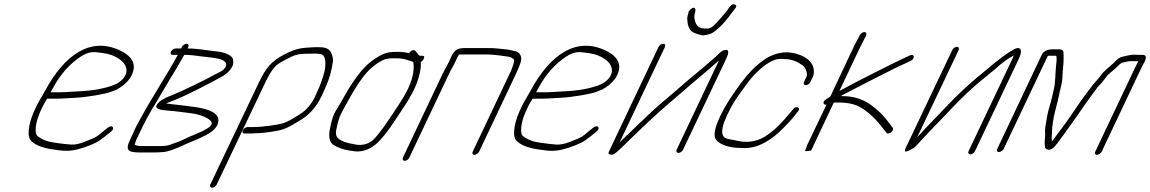

<svg xmlns="http://www.w3.org/2000/svg" viewBox="-20 -708 5385 899"><path d="M217.3 -276C219.5 -280 224.1 -288 231.5 -302C264.5 -362 307.6 -410 358.1 -443C398.3 -469 418.3 -466 465.1 -459C518.9 -452 568.1 -421 572.1 -383C575.6 -356 551.7 -328 522.3 -314C479.3 -295 418.5 -283 341.5 -280C311.2 -279 290.3 -276 259.3 -276ZM200.8 -246H244.8C276.8 -246 298.7 -249 330 -250C389 -253 475.7 -268 502.2 -279L525.1 -288C552.5 -302 573.2 -320 589.5 -343C620.6 -394 609.5 -435 553.3 -466C405.3 -545 280 -446 194.4 -289C165.6 -236 162.6 -239 138.2 -184C112.8 -126 104.2 -64 128.5 -46C146.2 -29 178.1 -16 222.8 -9C252.3 -4 274.6 -2 289.6 -2C319.3 -1 357.2 -10 401.9 -28C444.2 -45 454.7 -56 486.6 -81L500.1 -92C521.1 -108 504.8 -126 486.1 -111L471.6 -100C425 -60 427.6 -65 375.9 -44C353.1 -35 332.5 -30 313.8 -31C295.1 -32 269.1 -35 235.6 -40C203.9 -44 177.1 -54 155.4 -71C151 -76 147.9 -82 147.5 -90C144.6 -119 154.3 -156 175.2 -200C182 -215 190.7 -230 200.8 -246Z M842.6 -451C873.6 -451 893.6 -448 923.4 -444C963.5 -438 1035.2 -437 1039 -408C1041.6 -391 1019.6 -375 1004.4 -368C992.8 -363 979.6 -356 963.7 -347C942.9 -335 823.6 -277 782.5 -261C761 -253 745.5 -245 734.3 -238C683.3 -197 730 -193 769.1 -190C817.8 -186 836.5 -182 879 -177C911.7 -173 949.3 -159 964.5 -144C984.5 -125 958.5 -109 924.1 -92L900.9 -82C882.1 -73 862.2 -67 844 -57C830.8 -50 808 -41 772.2 -29C762.2 -26 747.6 -24 729.6 -24H640.6C630.6 -24 620.2 -26 610.5 -30C615 -41 615.2 -48 620.7 -59L634.5 -87C649.6 -122 677 -174 719.8 -243C736.7 -271 772.3 -333 790.5 -362C808 -389 827.4 -425 842.6 -451ZM831.3 -488 828.1 -481H802.1C794.1 -481 783.9 -474 780.3 -466C776.8 -458 779.6 -451 787.6 -451H812.6C806.8 -442 800.6 -429 791.9 -414C770.9 -376 750.4 -346 726.1 -304C697.3 -254 678.8 -227 652.9 -180C631.3 -140 620.2 -124 604.5 -87L589.1 -54C562.7 1 584.1 6 643.1 6H699.1C717.1 6 731.4 5 742.7 4C765.1 3 801.2 -10 849.4 -33C879.9 -47 893.8 -50 927.2 -67C979.5 -90 1004 -117 1002.5 -147C1001 -177 964.3 -197 892.4 -207C878.1 -209 865.4 -210 855 -212C828.3 -216 785.2 -219 757.8 -224C761.5 -226 776 -231 798.9 -240C821.7 -249 856.8 -265 904.4 -289L941.4 -308C953.3 -314 965.2 -320 976.1 -326C1003.1 -342 1032.6 -353 1051.3 -374C1073.2 -399 1073.6 -410 1071.3 -428C1068.3 -450 1031.4 -463 996.7 -467C946.2 -472 910.1 -481 858.1 -481L861.3 -488C865.1 -497 862 -503 854 -503C846 -503 835.1 -497 831.3 -488Z M994.7 156 1220.9 -319C1237.9 -354 1251.8 -379 1266.6 -394C1274.7 -404 1288.9 -414 1310.4 -425C1366.9 -455 1369.5 -457 1455.5 -457C1472.5 -457 1483.9 -455 1488.9 -452C1509.1 -440 1505.9 -392 1495.2 -358C1485.7 -328 1482.6 -315 1461.4 -270C1443.5 -226 1417 -193 1382.4 -172C1357.6 -157 1338.2 -143 1311.1 -133C1284.9 -123 1203.7 -113 1170.7 -113H1138.7C1130.7 -113 1120.5 -106 1117 -98C1113.5 -90 1116.2 -83 1124.2 -83H1156.2C1161.2 -83 1167.2 -83 1172.6 -84C1200.6 -84 1236.8 -88 1280.4 -96C1304.6 -100 1332.4 -112 1362.4 -131C1390.5 -147 1409.6 -160 1420.8 -170C1458.8 -205 1476.7 -233 1506.1 -304C1521.6 -337 1532.9 -376 1538.8 -420C1540.6 -432 1537 -446 1530.1 -462C1523.1 -478 1505 -487 1476 -487H1456C1447 -487 1434.7 -486 1419.3 -485L1395.7 -483C1368.5 -479 1341.3 -469 1311.2 -453C1249.8 -420 1226.6 -394 1190.9 -319L964.7 156C961.1 164 964.9 171 972.9 171C980.9 171 991.1 164 994.7 156Z M1915.5 -416C1921.6 -375 1910 -329 1882.3 -276C1869.7 -252 1844 -212 1806.3 -156C1768.6 -100 1741.6 -65 1723.8 -50C1699.8 -31 1669.9 -25 1636.4 -33C1605 -38 1580.5 -46 1564.7 -59C1552.8 -69 1549.9 -85 1556.5 -109C1568.1 -168 1580.5 -182 1609.3 -235C1635.2 -282 1657.2 -317 1676.1 -342C1702.8 -379 1734.7 -407 1771.7 -426C1783.6 -432 1798.5 -435 1816.5 -435H1837.5C1854.5 -435 1869.9 -433 1884.3 -428C1895.1 -424 1917.5 -419 1915.5 -416ZM1831 -465C1791 -465 1768.2 -456 1725.7 -426C1681.2 -396 1633.3 -333 1581.3 -238C1571.9 -221 1561.5 -204 1551.4 -188C1541.4 -172 1532.8 -145 1525.5 -109C1518.1 -73 1521.2 -48 1536.4 -33C1557.7 -18 1584.5 -8 1616.9 -3L1645.7 1C1678.1 3 1709.5 -8 1739.1 -32C1765.1 -54 1796.4 -93 1833.4 -150C1874.3 -213 1922.6 -277 1941.7 -350C1952 -389 1950.5 -397 1950.2 -418C1956.1 -421 1960.7 -426 1963.6 -432C1968.8 -442 1966.3 -447 1956.3 -447H1944.3C1942.6 -448 1938.2 -453 1931.8 -461L1924.6 -470C1918.8 -477 1902.2 -472 1896.1 -459C1878.4 -463 1864 -465 1855 -465Z M1896.5 30 2085.7 -369C2091.1 -380 2097.6 -391 2104.4 -403L2120.2 -437C2122.8 -442 2126.3 -447 2128.9 -452C2132.2 -453 2137.2 -453 2142.2 -453H2258.2C2284.2 -453 2320 -449 2363.8 -442C2371.4 -441 2378.9 -436 2386.6 -429C2389.1 -424 2384.7 -407 2373.5 -378L2193.4 2C2189.8 10 2192.6 17 2200.6 17C2208.6 17 2219.8 10 2223.4 2L2388.7 -347C2409.3 -390 2419.8 -417 2420.3 -428C2422.3 -447 2411.7 -464 2394 -468L2376.2 -472C2371.6 -473 2365.2 -475 2355.5 -476C2334.1 -478 2298.7 -483 2271.7 -483H2155.7C2116.7 -483 2105.3 -469 2090.2 -437L2082.8 -420L2055.7 -369L1866.5 30C1863 38 1866.8 45 1874.8 45C1882.8 45 1893 38 1896.5 30Z M2490.3 -276C2492.5 -280 2497.1 -288 2504.5 -302C2537.5 -362 2580.6 -410 2631.1 -443C2671.3 -469 2691.3 -466 2738.1 -459C2791.9 -452 2841.1 -421 2845.1 -383C2848.6 -356 2824.7 -328 2795.3 -314C2752.3 -295 2691.5 -283 2614.5 -280C2584.2 -279 2563.3 -276 2532.3 -276ZM2473.8 -246H2517.8C2549.8 -246 2571.7 -249 2603 -250C2662 -253 2748.7 -268 2775.2 -279L2798.1 -288C2825.5 -302 2846.2 -320 2862.5 -343C2893.6 -394 2882.5 -435 2826.3 -466C2678.3 -545 2553 -446 2467.4 -289C2438.6 -236 2435.6 -239 2411.2 -184C2385.8 -126 2377.2 -64 2401.5 -46C2419.2 -29 2451.1 -16 2495.8 -9C2525.3 -4 2547.6 -2 2562.6 -2C2592.3 -1 2630.2 -10 2674.9 -28C2717.2 -45 2727.7 -56 2759.6 -81L2773.1 -92C2794.1 -108 2777.8 -126 2759.1 -111L2744.6 -100C2698 -60 2700.6 -65 2648.9 -44C2626.1 -35 2605.5 -30 2586.8 -31C2568.1 -32 2542.1 -35 2508.6 -40C2476.9 -44 2450.1 -54 2428.4 -71C2424 -76 2420.9 -82 2420.5 -90C2417.6 -119 2427.3 -156 2448.2 -200C2455 -215 2463.7 -230 2473.8 -246Z M3384.4 -659C3344.6 -609 3317.7 -581 3303.1 -576C3296.5 -574 3283.2 -573 3266.1 -576C3249.1 -579 3238.2 -592 3233.1 -614C3230.2 -627 3230.7 -638 3233.9 -648C3237 -658 3237.3 -665 3233.5 -669C3226.4 -678 3207 -661 3204.5 -653L3202.3 -643C3200.1 -636 3197.9 -629 3197.7 -622C3198.5 -593 3204.9 -572 3220.1 -560C3226.5 -555 3241.6 -549 3265.7 -543C3273.1 -541 3288 -544 3306.9 -550C3314.5 -552 3327.4 -561 3345.4 -577C3363.5 -593 3385.4 -618 3408.8 -651L3422.2 -668C3430.4 -678 3428.6 -685 3417.5 -688C3411.2 -690 3404.6 -685 3396.7 -676ZM3063.3 -488 2832 0C2826.8 10 2829.3 15 2838.9 16C2848.6 17 2855.3 15 2859.8 10C2867.7 4 2877.3 -4 2888.7 -15C2987.7 -113 3063.9 -183 3115.8 -227C3136.1 -244 3152.9 -259 3169.3 -273C3217.9 -316 3290.6 -375 3346.4 -425L3148.2 -7C3144.7 1 3148.5 8 3156.5 8C3164.5 8 3174.7 1 3178.2 -7L3379 -430C3390.9 -455 3397.5 -479 3373.9 -474C3355.6 -470 3345.9 -455 3330.8 -442C3303.2 -418 3275.3 -393 3241.7 -366C3192.1 -326 3136.9 -275 3084.4 -232C3035.7 -192 2920 -79 2881 -41L3093.3 -488C3097.1 -497 3094 -503 3086 -503C3078 -503 3067.1 -497 3063.3 -488Z M3774.4 -324 3786.3 -349C3789.9 -357 3791.4 -368 3790.5 -381C3786.8 -417 3754.4 -444 3709.2 -456C3667.7 -467 3634.7 -467 3582.1 -443C3565.5 -435 3544.8 -420 3519.8 -398C3493.9 -376 3461.9 -338 3425.1 -285C3401 -250 3377.6 -217 3354.1 -168C3324.5 -106 3313.3 -61 3345.3 -42C3369.6 -24 3406.7 -15 3457.7 -15C3530.2 -10 3599.3 -58 3648.5 -109C3672.4 -134 3681.9 -142 3707.3 -175L3717.1 -187C3731.8 -205 3705 -215 3693 -196L3683.2 -184C3643.3 -137 3610.3 -99 3559.2 -67C3519.9 -44 3475 -38 3426.8 -50C3420.4 -52 3409.8 -53 3394.7 -56C3379.7 -59 3370.2 -64 3366.4 -71C3354.5 -90 3365.2 -127 3384.1 -168C3413.4 -229 3423.8 -243 3485.1 -326C3499.1 -345 3517.1 -364 3536.8 -382C3578.5 -419 3612.5 -435 3642.6 -432C3675.6 -432 3703.4 -425 3725.6 -410C3729.7 -407 3734.7 -404 3739.8 -401C3748.2 -396 3764.4 -365 3756.3 -349L3744.4 -324C3740.9 -316 3744.7 -309 3752.7 -309C3760.7 -309 3770.9 -316 3774.4 -324Z M4005.7 -543 4002.8 -537C3994.4 -520 3985.6 -508 3974.7 -483L3867.9 -256C3865.6 -255 3863 -253 3860.4 -251L3847.8 -243C3828 -231 3836 -215 3849.9 -218L3761.4 -33C3758.9 -28 3757 -22 3754.7 -15L3749.3 -1L3754 0L3777.9 -3L3884.1 -228H3909.1C3942.1 -228 3969.5 -223 3991.7 -214C4042.7 -192 4088.9 -142 4118.9 -101L4131.2 -86C4140.4 -74 4169.7 -97 4159.8 -110L4149.2 -124C4124.6 -157 4104.5 -182 4061.7 -214C4022.8 -243 3977.6 -258 3923.6 -258H3916.6C3926.5 -264 3939.7 -271 3956.2 -279C3989.6 -296 4042.8 -325 4078.1 -342C4119.5 -362 4178.6 -394 4222.6 -413L4243.7 -423C4267.2 -434 4260.8 -458 4241 -449L4219.8 -439C4180.1 -421 3991.4 -327 3910.2 -282L4006 -484L4032.8 -537L4035.7 -543C4039.2 -551 4035.4 -558 4027.4 -558C4019.4 -558 4009.2 -551 4005.7 -543Z M4438.9 -474 4220.7 -15C4211.1 6 4220.8 7 4250.5 -11C4254.1 -13 4257.7 -15 4260.1 -16C4271.5 -27 4283.6 -40 4297.4 -55C4328.1 -89 4361.6 -122 4394.6 -157L4447 -212C4488.6 -255 4529 -294 4570.7 -328C4612.5 -362 4635.5 -381 4642.4 -387C4669.3 -412 4696.6 -432 4725.6 -448C4725.7 -445 4724.1 -440 4721.5 -435L4515 0C4511.5 8 4515.3 15 4523.3 15C4531.3 15 4541.5 8 4545 0L4751.5 -435C4766 -465 4765.5 -495 4729.1 -478C4696.4 -460 4652.3 -428 4598.5 -381C4535.7 -331 4478.2 -279 4426.1 -225L4373.8 -170C4336.4 -131 4302.7 -97 4274.9 -66L4468.9 -474C4472.4 -482 4468.6 -489 4460.6 -489C4452.6 -489 4442.4 -482 4438.9 -474Z M4656.7 4C4664.7 4 4675.9 -3 4679.5 -11L4886 -446C4889.3 -447 4891.3 -447 4893.3 -447H4925.3C4926.3 -447 4927.1 -443 4927.2 -434C4927.4 -425 4926.6 -413 4924.5 -397C4921.3 -371 4922.5 -321 4913.7 -287C4906.3 -257 4904.2 -241 4893.8 -208C4883 -174 4879.3 -140 4874.4 -112C4871 -95 4875.3 -80 4872.9 -63C4872.1 -54 4870.3 -39 4872.6 -21C4873.4 -14 4878.2 -10 4885.5 -8C4897.9 -3 4913.1 -13 4930.7 -37C4931 -38 4941.4 -52 4962.3 -80C4979.9 -104 5001.7 -135 5019.6 -160C5032.3 -178 5080.7 -249 5093.8 -265C5110.4 -289 5123.4 -305 5133.6 -315C5151.3 -333 5157.7 -350 5175.1 -364C5191.2 -377 5209.3 -393 5224 -408C5231.2 -415 5242.5 -416 5254.5 -419C5272.1 -424 5290.1 -421 5310.1 -421C5304.6 -410 5298.5 -400 5294.6 -391L5108.4 2C5104.8 10 5107.6 17 5115.6 17C5123.6 17 5134.8 10 5138.4 2L5324.6 -391C5328.5 -400 5334.3 -409 5339.8 -420C5349.4 -441 5345.6 -451 5330.6 -451H5312.6C5306.6 -451 5299.9 -452 5291.9 -452C5275.2 -453 5248.7 -445 5233.8 -442C5217.8 -439 5204.7 -423 5193.3 -412C5174.9 -395 5148.9 -376 5134.2 -355C5120.2 -336 5099.3 -314 5088.9 -300C5064.1 -266 5051.7 -252 5021.4 -207C4979.2 -143 4957.7 -116 4905.2 -45C4902.6 -65 4906.3 -77 4906 -98C4905.7 -113 4912.2 -146 4914.5 -163C4917 -177 4932.7 -233 4935.4 -248L4940.4 -270C4941.6 -277 4943.1 -285 4945.6 -293L4950.6 -315C4955.6 -337 4953.5 -343 4955.7 -369C4959.6 -413 4960.8 -417 4959.8 -461C4959.2 -472 4952.8 -477 4939.8 -477H4907.8C4882.8 -477 4866 -468 4857.6 -451L4649.5 -11C4645.9 -3 4648.7 4 4656.7 4Z"/></svg>

Font: MewTooHand
Style: UltIta
Weight: 400
Designer: Mew Too, Robert Jablonski
Version: Version 0.77